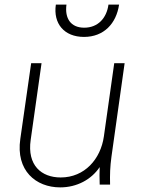

<svg xmlns="http://www.w3.org/2000/svg" viewBox="-20 -800 611 832"><path d="M241 12C313 12 376 -22 412 -76C411 -53 411 -30 412 0H457C456 -45 457 -77 463 -121L520 -526H475L430 -208C416 -111 347 -31 243 -31C160 -31 97 -83 113 -194L160 -526H115L68 -198C48 -61 135 12 241 12ZM222 -780C210 -698 258 -640 344 -640C430 -640 484 -698 496 -780H450C442 -721 404 -680 345 -680C286 -680 260 -721 268 -780Z"/></svg>

Font: Mluvka ExtraLight
Style: Italic
Weight: 200
Italic angle: -8°
Designer: Modified by Jiří Krblich, Original typeface by Gumpita Rahayu
Foundry: Gumpita Rahayu & Jiří Krblich
Version: Version 2.000;Glyphs 3.1.1 (3134)